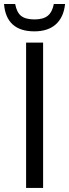

<svg xmlns="http://www.w3.org/2000/svg" viewBox="-31 -923 340 943"><path d="M97.2 0V-713.9H180.7V0ZM-11.2 -903.3H43.5Q51.3 -861.8 73 -844.7Q94.7 -827.6 138.7 -827.6Q181.2 -827.6 203.4 -845.5Q225.6 -863.3 233.4 -903.3H288.6Q281.7 -837.9 243.2 -803.5Q204.6 -769 137.7 -769Q68.8 -769 31.5 -802.7Q-5.9 -836.4 -11.2 -903.3Z"/></svg>

Font: Viking Open Sans
Style: Regular
Weight: 400
Foundry: Ascender Corporation
Version: Version 2.001